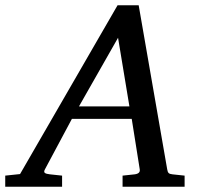

<svg xmlns="http://www.w3.org/2000/svg" viewBox="-73 -707 766 727"><path d="M374 -564 226.1 -304.2H417ZM391.1 0V-42L437 -46.9Q459 -49.8 456.1 -65.9L425.8 -256.8H199.2L97.2 -65.9Q91.8 -56.2 96.9 -52.2Q102.1 -48.3 116.2 -46.9L162.1 -42V0H-53.2V-42L2.9 -47.9L372.1 -687H452.1L560.1 -65.9Q561.5 -56.2 565.4 -52Q569.3 -47.9 580.1 -46.9L626 -42V0Z"/></svg>

Font: Charis SIL Am
Style: Italic
Weight: 400
Italic angle: -11°
Foundry: SIL International
Version: Version 5.000